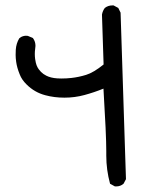

<svg xmlns="http://www.w3.org/2000/svg" viewBox="-20 -605 540 695"><path d="M364.7 -41.5V-58.1Q364.7 -116.7 354.5 -284.2Q320.8 -270.5 285.6 -261Q250.5 -251.5 213.4 -251.5Q176.3 -251.5 144 -260.3Q105 -270.5 76.2 -299.3Q58.6 -316.4 51.3 -335.9Q41.5 -359.9 38.6 -380.9Q36.6 -395 36.6 -406Q36.6 -417 37.1 -424.8Q38.6 -447.8 49.8 -466.3Q56.6 -472.2 63 -473.9Q69.3 -475.6 73.2 -475.6Q80.6 -475.6 82 -474.6L99.1 -467.3L100.1 -465.8Q108.4 -454.1 108.4 -439Q108.4 -434.1 107.2 -427Q106 -419.9 106 -409.7Q106 -399.4 107.2 -391.4Q108.4 -383.3 109.6 -378.4Q110.8 -373.5 112.3 -369.1Q115.7 -360.4 120.1 -354.5Q124.5 -348.6 128.4 -344.7Q136.7 -336.4 147.5 -331.1Q163.6 -322.8 187.5 -321.3Q195.3 -320.8 201.7 -320.8Q220.7 -320.8 238.3 -322.8Q264.6 -325.7 291.7 -334Q318.8 -342.3 355 -371.6L349.1 -552.2Q351.6 -565.9 359.4 -576.2Q371.1 -585.4 386.7 -585.4Q388.2 -585.4 391.1 -585.4L408.2 -576.2L416.5 -559.1L432.6 -60.5Q434.1 -8.8 436 43.5L427.2 60.1Q416 69.8 400.4 69.8Q398.9 69.8 396 69.8L378.4 60.1Q364.7 9.8 364.7 -41.5Z"/></svg>

Font: Bakudai
Style: Medium
Weight: 500
Version: Version 1.48